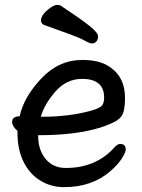

<svg xmlns="http://www.w3.org/2000/svg" viewBox="-20 -743 583 791"><path d="M162 -640Q149 -645 149 -659Q149 -684 189 -712Q206 -723 215.5 -723Q225 -723 230 -720Q313 -665 348.5 -636.5Q384 -608 384 -593.5Q384 -579 376.5 -571.5Q369 -564 359 -564Q349 -564 328.5 -576Q308 -588 237 -613Q166 -638 162 -640ZM475 -150Q498 -150 498 -127Q498 -116 482.5 -91Q467 -66 436 -39Q360 28 244 28Q190 28 146 1Q102 -26 77 -76.5Q52 -127 52 -195V-204Q30 -223 30 -240Q30 -263 59 -264H61Q78 -343 150 -419.5Q222 -496 319 -496Q384 -496 423 -473Q495 -431 495 -340Q495 -305 489 -282.5Q483 -260 460.5 -246Q438 -232 392 -217Q291 -186 140 -186H137Q137 -125 168 -88Q199 -51 251 -51Q373 -51 448 -132Q463 -150 475 -150ZM409 -341Q409 -418 318 -418Q254 -418 208.5 -366Q163 -314 148 -262H155Q266 -262 359 -288Q392 -298 400.5 -308.5Q409 -319 409 -341Z"/></svg>

Font: LXGW ZhenKai
Style: Regular
Weight: 400
Designer: LXGW / Fontworks Inc.
Foundry: LXGW / Fontworks Inc.
Version: Version 0.800;June 8, 2025